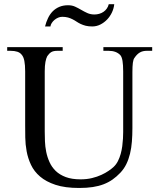

<svg xmlns="http://www.w3.org/2000/svg" viewBox="-20 -889 763 924"><path d="M687 -644.5Q666.5 -644.5 652.6 -636.2Q638.7 -627.9 627.4 -610.8Q621.6 -604 619.4 -586.9Q617.2 -569.8 617.2 -542V-272.5Q617.2 -238.3 614.7 -207.3Q612.3 -176.3 605.7 -149.2Q599.1 -122.1 587.9 -99.1Q576.7 -76.2 559.1 -57.6Q541 -38.6 521.5 -24.9Q502 -11.2 478.5 -2.2Q455.1 6.8 426.3 11.2Q397.5 15.6 360.8 15.6Q293 15.6 247.3 0.5Q201.7 -14.6 172.9 -39.3Q144 -64 129.2 -95.7Q114.3 -127.4 108.2 -160.9Q102.1 -194.3 101.6 -227.1Q101.1 -259.8 101.1 -285.6V-545.4Q101.1 -576.2 97.2 -595.9Q93.3 -615.7 84.5 -625.5Q76.7 -635.7 63.2 -640.1Q49.8 -644.5 29.8 -644.5H14.6V-662.1H281.7V-644.5H256.8Q236.8 -644.5 226.6 -638.2Q216.3 -631.8 207.5 -618.7Q202.1 -608.9 198.7 -591.1Q195.3 -573.2 195.3 -545.4V-256.3Q195.3 -234.9 196.3 -209.2Q197.3 -183.6 202.4 -158.2Q207.5 -132.8 218.3 -108.9Q229 -85 248 -66.4Q267.1 -47.9 296.4 -36.9Q325.7 -25.9 367.7 -25.9Q397.5 -25.9 422.6 -32Q447.8 -38.1 467.8 -47.4Q487.8 -56.6 502.7 -66.9Q517.6 -77.1 526.4 -85.4Q539.1 -97.2 547.4 -113.5Q555.7 -129.9 560.8 -148.2Q565.9 -166.5 568.4 -185.5Q570.8 -204.6 571.8 -221.9Q572.8 -239.3 572.8 -253.4V-545.4Q572.8 -576.2 569.6 -595.7Q566.4 -615.2 559.1 -623.5Q539.6 -644.5 502.4 -644.5H477.5V-662.1H712.4V-644.5ZM529.8 -868.7Q527.8 -848.6 518.8 -829.3Q509.8 -810.1 495.6 -795.2Q481.4 -780.3 463.1 -771Q444.8 -761.7 423.8 -761.7Q405.8 -761.7 392.3 -765.1Q378.9 -768.6 368.2 -773.7Q357.4 -778.8 348.4 -784.9Q339.4 -791 329.3 -796.1Q319.3 -801.3 307.4 -804.7Q295.4 -808.1 279.3 -808.1Q269.5 -808.1 259.8 -804Q250 -799.8 242.2 -793.2Q234.4 -786.6 229 -778.3Q223.6 -770 222.7 -761.7H196.8Q202.1 -783.2 211.2 -802Q220.2 -820.8 233.6 -834.5Q247.1 -848.1 265.6 -856Q284.2 -863.8 307.6 -863.8Q326.7 -863.8 341.6 -856.9Q356.4 -850.1 370.8 -841.6Q385.3 -833 400.4 -826.2Q415.5 -819.3 434.6 -819.3Q446.3 -819.3 457.5 -822.5Q468.8 -825.7 478 -832Q487.3 -838.4 493.9 -847.7Q500.5 -856.9 503.4 -868.7Z"/></svg>

Font: Doulos SIL
Style: Regular
Weight: 400
Designer: Walt Agee, Victor Gaultney, Peter Martin, Debbi Hosken
Foundry: SIL International
Version: Version 4.110; 2011; Maintenance release